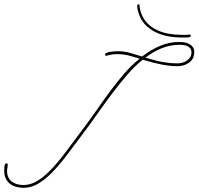

<svg xmlns="http://www.w3.org/2000/svg" viewBox="-51 -797 925 894"><path d="M58.6 77.5Q41 77.5 25.1 73.2Q9.1 69 -3.6 59.6Q-16.3 50.1 -23.8 34.8Q-31.2 19.5 -31.2 -2Q-31.2 -5.9 -31.2 -11.7Q-31.2 -17.6 -30.3 -23.1Q-29.3 -28.6 -27.3 -32.6Q-25.4 -36.5 -21.5 -36.5Q-15 -36.5 -15 -29.9Q-15 -22.8 -16.6 -15.6Q-18.2 -8.5 -18.2 -2Q-18.2 17.6 -11.4 30.3Q-4.6 43 6.5 50.5Q17.6 57.9 31.2 61.2Q44.9 64.5 57.9 64.5Q89.8 64.5 119.8 47.2Q149.7 29.9 181.3 -2Q212.9 -33.9 247.7 -79.4Q282.6 -125 324.2 -181.6Q360 -228.5 393.9 -277.3Q427.7 -326.2 461.3 -371.4Q494.8 -416.7 528.6 -455.7Q562.5 -494.8 599 -523.4Q578.8 -530.6 551.4 -537.8Q524.1 -544.9 494.8 -544.9Q482.4 -544.9 470.4 -543.3Q458.3 -541.7 446.6 -537.8Q446 -537.1 444.7 -537.1Q438.2 -537.1 438.2 -544.3Q438.2 -548.2 445.3 -551.1Q452.5 -554 462.2 -555.7Q472 -557.3 481.8 -557.9Q491.5 -558.6 496.7 -558.6Q526 -558.6 554.4 -550.8Q582.7 -543 610.7 -533.9Q653.6 -566.4 695.6 -584Q737.6 -601.6 784.5 -601.6Q794.3 -601.6 806.3 -599.9Q818.4 -598.3 828.8 -593.1Q839.2 -587.9 846.4 -578.5Q853.5 -569 853.5 -554Q853.5 -543 849.6 -531.6Q845.7 -520.2 835.9 -510.7Q826.2 -501.3 810.5 -495.1Q794.9 -488.9 771.5 -488.9Q755.2 -488.9 738.3 -490.9Q721.4 -492.8 702.5 -496.4Q683.6 -500 661.8 -505.5Q640 -511.1 613.3 -518.9Q576.8 -489.6 542.3 -449.9Q507.8 -410.2 473.6 -364.9Q439.5 -319.7 404.9 -270.5Q370.4 -221.4 334.6 -173.8Q291.7 -115.9 256.2 -69.3Q220.7 -22.8 187.8 9.8Q154.9 42.3 123.7 59.9Q92.4 77.5 58.6 77.5ZM626.3 -528.6Q675.1 -513.7 709.3 -507.8Q743.5 -502 774.7 -502Q802.1 -502 821.3 -516.3Q840.5 -530.6 840.5 -552.7Q840.5 -564.5 835.3 -571.3Q830.1 -578.1 821.9 -582Q813.8 -585.9 804.4 -587.2Q794.9 -588.5 786.5 -588.5Q741.5 -588.5 701.5 -572.3Q661.5 -556 626.3 -528.6ZM793 -622.4Q761.1 -622.4 729.5 -628.6Q697.9 -634.8 670.9 -648.4Q643.9 -662.1 623.4 -684.2Q602.9 -706.4 593.8 -737.6Q589.2 -752 588.5 -761.1Q587.9 -770.2 587.9 -770.8Q587.9 -776.7 593.8 -776.7Q597.7 -776.7 598 -776.7Q598.3 -776.7 598.3 -773.8Q598.3 -770.8 599.3 -763.3Q600.3 -755.9 604.8 -740.2Q615.2 -709 635.1 -688.8Q654.9 -668.6 681 -656.6Q707 -644.5 736.7 -639.6Q766.3 -634.8 795.6 -634.8Q804.7 -634.8 813.5 -634.8Q822.3 -634.8 831.4 -636.1Q836.6 -636.1 837.9 -630.9Q837.9 -627 832.7 -625Q827.5 -623 820.3 -622.7Q813.2 -622.4 805.3 -622.4Q797.5 -622.4 793 -622.4Z"/></svg>

Font: League Script
Style: League Script
Weight: 400
Foundry: Haley Fiege
Version: Version 1.001